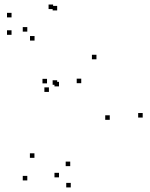

<svg xmlns="http://www.w3.org/2000/svg" viewBox="-20 -806 660 847"><path d="M609.5 -287.4V-307.4H589.5V-287.4ZM405.5 -544.4V-564.4H385.5V-544.4ZM187.4 -438.2V-458.2H167.4V-438.2ZM195.8 -400.5V-420.5H175.8V-400.5ZM338.4 -439V-459H318.4V-439ZM464.2 -277.4V-297.4H444.2V-277.4ZM289.8 -73.1V-93.1H269.8V-73.1ZM131.9 -109.7V-129.7H111.9V-109.7ZM240.3 -23.6V-43.6H220.3V-23.6ZM240.3 -424.9V-444.9H220.3V-424.9ZM232.2 -431.9V-451.9H212.2V-431.9ZM232.2 -760V-780H212.2V-760ZM214.3 -766V-786H194.3V-766ZM30.9 -729.3V-749.3H10.9V-729.3ZM30.9 -652.4V-672.4H10.9V-652.4ZM132.4 -627V-647H112.4V-627ZM100.4 -666.5V-686.5H80.4V-666.5ZM100.4 -10.1V-30.1H80.4V-10.1ZM292.2 20.8V0.8H272.2V20.8Z"/></svg>

Font: Monaspace Xenon Dots Var
Style: Regular
Weight: 400
Designer: Riley Cran and the Lettermatic Team
Version: Version 1.100 (Monaspace Xenon Dots)